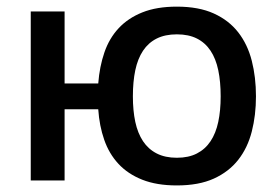

<svg xmlns="http://www.w3.org/2000/svg" viewBox="-20 -547 843 582"><path d="M175.8 0H73.2V-512.2H175.8V-293.9H277.8Q281.7 -345.2 296.4 -387.9Q311 -430.7 339.6 -461.4Q368.2 -492.2 411.6 -509.5Q455.1 -526.9 516.1 -526.9Q582.5 -526.9 628.2 -506.1Q673.8 -485.4 702.1 -449Q730.5 -412.6 743.2 -362.8Q755.9 -313 755.9 -254.9Q755.9 -197.8 743.2 -148.2Q730.5 -98.6 702.1 -62.5Q673.8 -26.4 628.2 -5.6Q582.5 15.1 516.1 15.1Q455.1 15.1 411.4 -2.2Q367.7 -19.5 339.1 -50.3Q310.5 -81.1 295.9 -123.3Q281.2 -165.5 277.8 -215.8H175.8ZM648.9 -254.9Q648.9 -299.3 641.6 -334.2Q634.3 -369.1 618.2 -393.3Q602.1 -417.5 576.9 -430.2Q551.8 -442.9 516.1 -442.9Q480.5 -442.9 455.1 -430.2Q429.7 -417.5 413.6 -393.3Q397.5 -369.1 390.1 -334.2Q382.8 -299.3 382.8 -254.9Q382.8 -211.9 390.1 -177.5Q397.5 -143.1 413.6 -118.9Q429.7 -94.7 455.1 -81.8Q480.5 -68.8 516.1 -68.8Q551.8 -68.8 576.9 -81.8Q602.1 -94.7 618.2 -118.9Q634.3 -143.1 641.6 -177.5Q648.9 -211.9 648.9 -254.9Z"/></svg>

Font: Lorenzo Sans Medium
Style: Regular
Weight: 500
Foundry: Intel Corporation
Version: Version 1.00; ttfautohint (v1.5)